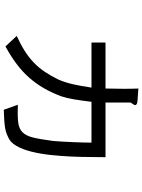

<svg xmlns="http://www.w3.org/2000/svg" viewBox="115 -840 769 1040"><g transform="rotate(90 500.0 -319.5)"><path d="M535 -506H831Q830 -474 830 -425Q830 -376 827.5 -321Q825 -266 819 -209.5Q813 -153 801 -105Q789 -57 769.5 -23Q750 11 721 22Q709 28 696.5 32Q684 36 668 38.5Q652 41 629.5 42.5Q607 44 574 45L547 -31Q607 -29 641.5 -33Q676 -37 695.5 -56Q715 -75 724.5 -114Q734 -153 743 -222Q745 -241 746.5 -271.5Q748 -302 749.5 -332.5Q751 -363 751.5 -390Q752 -417 752 -430H531Q524 -373 517.5 -334.5Q511 -296 501 -266Q482 -215 457.5 -172.5Q433 -130 400.5 -93Q368 -56 326 -24.5Q284 7 231 36L174 -25Q220 -46 255.5 -68.5Q291 -91 319 -118Q347 -145 369 -178Q391 -211 411 -252Q426 -287 435.5 -328.5Q445 -370 454 -430H210V-506H459Q462 -615 459 -684Q497 -681 523 -679.5Q549 -678 549 -666Q549 -662 535 -642Z"/></g></svg>

Font: D2Coding
Style: Regular
Weight: 400
Monospace: yes
Designer: Yong-Rak Park; Jeong-Hwan Yoon; Sang-Min Lee;
Foundry: NHN Corporation
Version: Version 1.3.2; Build 20180524